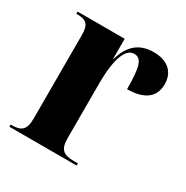

<svg xmlns="http://www.w3.org/2000/svg" viewBox="-132 -658 743 769"><g transform="rotate(30 239.5 -274.0)"><path d="M12 0H323V-10H306C258 -10 237 -23 237 -76V-328C237 -452 263 -503 300 -503C334 -503 345 -470 345 -366C424 -366 466 -398 466 -458C466 -514 429 -548 364 -548C297 -548 257 -512 238 -444H236V-536H18V-526H21C63 -526 80 -514 80 -463V-77C80 -23 60 -10 16 -10H12Z"/></g></svg>

Font: Noto Serif Display Condensed ExtraBold
Style: Regular
Weight: 800
Width: 3
Designer: Monotype Design Team
Foundry: Monotype Imaging Inc.
Version: Version 2.009